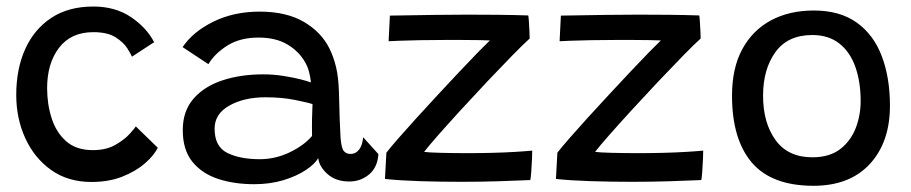

<svg xmlns="http://www.w3.org/2000/svg" viewBox="-20 -568 2860 603"><path d="M475.5 -104Q463.5 -79.5 435 -54.8Q406.5 -30 364 -13.2Q321.5 3.5 267.5 3.5Q193.5 3.5 140.8 -34Q88 -71.5 59.5 -133.8Q31 -196 31 -270Q31 -351 59 -413.5Q87 -476 141 -511.8Q195 -547.5 273 -547.5Q342.5 -547.5 391.8 -514Q441 -480.5 464 -435.5L394.5 -390Q391.5 -397.5 379.8 -416.2Q368 -435 342.8 -451Q317.5 -467 273 -467Q203 -467 165.5 -418Q128 -369 128 -291Q128 -241 142.2 -196.5Q156.5 -152 188 -124.2Q219.5 -96.5 271.5 -96.5Q313.5 -96.5 342.2 -113Q371 -129.5 387.2 -147.5Q403.5 -165.5 406.5 -171Z M778 10.5Q715.5 10.5 664.8 -6.2Q614 -23 584 -60.2Q554 -97.5 554 -159.5Q554 -219 587.5 -257.8Q621 -296.5 678.2 -315.5Q735.5 -334.5 806.5 -334.5Q839 -334.5 870.5 -329.5Q902 -324.5 925.2 -318.5Q948.5 -312.5 956.5 -309Q955 -325.5 950.5 -342.5Q946 -359.5 938 -373Q919 -406.5 882.8 -428.2Q846.5 -450 792 -450Q734 -450 694.2 -425Q654.5 -400 634.5 -366.5L553.5 -420Q586 -468.5 650.2 -500Q714.5 -531.5 795.5 -531.5Q879.5 -531.5 934.5 -499.2Q989.5 -467 1015 -415Q1028 -388.5 1035.5 -357Q1043 -325.5 1044.5 -279Q1045.5 -230 1046.8 -195.2Q1048 -160.5 1049.5 -136Q1052 -103.5 1059.5 -94Q1067 -84.5 1081 -84.5Q1097 -84.5 1107.8 -98.2Q1118.5 -112 1120.5 -137L1168.5 -84Q1165.5 -42 1139 -20Q1112.5 2 1077 2Q1035 2 1008.8 -21.2Q982.5 -44.5 979.5 -71.5Q969 -53 940.5 -34Q912 -15 870.2 -2.2Q828.5 10.5 778 10.5ZM796 -68Q844.5 -68 889.5 -89.5Q934.5 -111 960 -141Q959.5 -171.5 960 -196Q960.5 -220.5 961.5 -241Q947 -246 906 -254.2Q865 -262.5 813.5 -262.5Q747 -262.5 700.5 -236.5Q654 -210.5 654 -164Q654 -107.5 693.8 -87.8Q733.5 -68 796 -68Z M1645.5 -2.5Q1604 -0.5 1546.8 1.2Q1489.5 3 1429.5 3Q1363.5 3 1299.8 1Q1236 -1 1189 -6L1193.5 -88.5Q1205.5 -104 1230.5 -132.8Q1255.5 -161.5 1288.2 -197.5Q1321 -233.5 1356 -271.2Q1391 -309 1423.5 -343.5Q1456 -378 1481.2 -403.8Q1506.5 -429.5 1518.5 -441Q1509 -441.5 1485.8 -442Q1462.5 -442.5 1432.5 -442.5Q1402.5 -442.5 1374.5 -442.5Q1338 -442.5 1299.2 -441.8Q1260.5 -441 1232.8 -440Q1205 -439 1200.5 -438.5L1204.5 -519Q1220.5 -519 1257.2 -519.8Q1294 -520.5 1343.8 -521.2Q1393.5 -522 1447.5 -522Q1493.5 -522 1543.8 -521.5Q1594 -521 1639 -519.5Q1640 -516.5 1641 -501Q1642 -485.5 1642.8 -469.2Q1643.5 -453 1643.5 -447Q1623.5 -429 1588 -392.8Q1552.5 -356.5 1510.2 -311.8Q1468 -267 1427.2 -222.5Q1386.5 -178 1355.5 -142.8Q1324.5 -107.5 1312 -91Q1325 -89 1365.5 -88Q1406 -87 1449.5 -87Q1487 -87 1526 -88Q1565 -89 1598.2 -91Q1631.5 -93 1651.5 -95Q1651.5 -89 1650.8 -69Q1650 -49 1648.5 -29Q1647 -9 1645.5 -2.5Z M2182.5 -2.5Q2141 -0.5 2083.8 1.2Q2026.5 3 1966.5 3Q1900.5 3 1836.8 1Q1773 -1 1726 -6L1730.5 -88.5Q1742.5 -104 1767.5 -132.8Q1792.5 -161.5 1825.2 -197.5Q1858 -233.5 1893 -271.2Q1928 -309 1960.5 -343.5Q1993 -378 2018.2 -403.8Q2043.5 -429.5 2055.5 -441Q2046 -441.5 2022.8 -442Q1999.5 -442.5 1969.5 -442.5Q1939.5 -442.5 1911.5 -442.5Q1875 -442.5 1836.2 -441.8Q1797.5 -441 1769.8 -440Q1742 -439 1737.5 -438.5L1741.5 -519Q1757.5 -519 1794.2 -519.8Q1831 -520.5 1880.8 -521.2Q1930.5 -522 1984.5 -522Q2030.5 -522 2080.8 -521.5Q2131 -521 2176 -519.5Q2177 -516.5 2178 -501Q2179 -485.5 2179.8 -469.2Q2180.5 -453 2180.5 -447Q2160.5 -429 2125 -392.8Q2089.5 -356.5 2047.2 -311.8Q2005 -267 1964.2 -222.5Q1923.5 -178 1892.5 -142.8Q1861.5 -107.5 1849 -91Q1862 -89 1902.5 -88Q1943 -87 1986.5 -87Q2024 -87 2063 -88Q2102 -89 2135.2 -91Q2168.5 -93 2188.5 -95Q2188.5 -89 2187.8 -69Q2187 -49 2185.5 -29Q2184 -9 2182.5 -2.5Z M2535 15.5Q2403.5 15.5 2341.2 -57.5Q2279 -130.5 2279 -267.5Q2279 -354 2311.2 -413.5Q2343.5 -473 2401.2 -504Q2459 -535 2536 -535Q2617.5 -535 2670.5 -497.2Q2723.5 -459.5 2749.2 -392Q2775 -324.5 2775 -236Q2775 -121.5 2711.8 -53Q2648.5 15.5 2535 15.5ZM2531 -74Q2585.5 -74 2618.8 -99.8Q2652 -125.5 2667.5 -165.8Q2683 -206 2683 -250.5Q2683 -310.5 2666.5 -357.5Q2650 -404.5 2616.2 -431.2Q2582.5 -458 2531 -458Q2454 -458 2415.2 -404.2Q2376.5 -350.5 2376.5 -267.5Q2376.5 -182 2415.8 -128Q2455 -74 2531 -74Z"/></svg>

Font: Grandstander
Style: Regular
Weight: 400
Designer: Tyler Finck
Foundry: Etcetera Type Co
Version: Version 1.200; ttfautohint (v1.8.3)